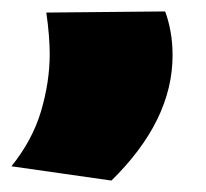

<svg xmlns="http://www.w3.org/2000/svg" viewBox="-29 -122 361 336"><path d="M52 -100 260 -102Q266 -86 269.5 -66.5Q273 -47 273 -25Q273 89 166 194L-9 169Q28 123 43 72Q58 21 58 -28Q58 -42 56.5 -61Q55 -80 52 -100Z"/></svg>

Font: Georama Extended ExtraBold
Style: Regular
Weight: 800
Width: 7
Designer: Jean-Baptiste Levee
Foundry: Production Type
Version: Version 1.000